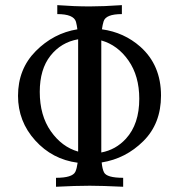

<svg xmlns="http://www.w3.org/2000/svg" viewBox="-20 -713 684 733"><path d="M278.3 -134.3V-563Q213.4 -551.8 172.6 -500.2Q131.8 -448.7 131.8 -362.3Q131.8 -272 174.1 -211.9Q216.3 -151.9 278.3 -134.3ZM366.7 -130.9Q421.9 -141.1 460.9 -183.6Q511.7 -239.3 511.7 -335.9Q511.7 -422.9 470.5 -481.9Q429.2 -541 366.7 -558.6ZM450.2 0Q369.6 -3.9 322.8 -3.9Q268.1 -3.9 193.8 0V-34.2Q256.3 -34.2 267.6 -57.1Q273.4 -69.8 276.4 -91.8Q179.7 -104.5 114.3 -177Q48.8 -249.5 48.8 -347.2Q48.8 -449.7 116.7 -518.1Q184.6 -586.4 275.4 -601.1Q273.4 -617.2 270 -629.9Q261.2 -659.2 198.7 -659.2V-693.4Q263.2 -688.5 322.8 -688.5Q375 -688.5 445.3 -693.4V-659.2Q383.8 -659.2 375.5 -631.3Q371.6 -618.7 369.1 -601.1Q453.6 -589.4 515.6 -534.7Q594.7 -464.4 594.7 -348.1Q594.7 -241.2 527.3 -174.3Q460 -107.4 368.2 -92.8Q370.6 -67.9 377 -55.2Q387.2 -34.2 450.2 -34.2Z"/></svg>

Font: Almanac
Style: Regular
Weight: 400
Designer: Eden's Almanac
Version: Version 3.501;March 28, 2021;FontCreator 13.0.0.2683 64-bit